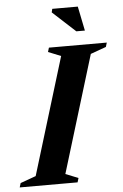

<svg xmlns="http://www.w3.org/2000/svg" viewBox="-87 -899 603 941"><g transform="rotate(-5 214.5 -429.0)"><path d="M229.7 -624 167.3 -649.1 173.6 -670H458.3L452 -649.1L375.5 -621.5L199.9 -46L262.3 -20.9L256 0H-28.7L-22.3 -20.9L54.1 -48.5ZM356.5 -738H314.4L202.3 -840.9L206.5 -858H332.1Z"/></g></svg>

Font: Newsreader Text
Style: Italic
Weight: 400
Italic angle: -17°
Designer: Hugues Gentile
Foundry: Production Type
Version: Version 1.001